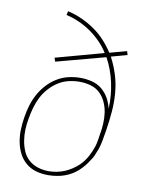

<svg xmlns="http://www.w3.org/2000/svg" viewBox="-84 -796 668 865"><g transform="rotate(10 250.0 -363.5)"><path d="M196 8Q167 8 140.5 0.5Q114 -7 93.5 -24.5Q73 -42 61 -66.5Q49 -91 44 -118Q39 -145 40 -174Q41 -203 46 -232Q50 -258 58 -285Q66 -312 79.5 -337Q93 -362 113 -384Q133 -406 157.5 -421Q182 -436 209.5 -442.5Q237 -449 264 -449Q291 -449 317 -442.5Q343 -436 362.5 -420Q382 -404 394.5 -382Q407 -360 413 -334Q416 -395 403 -453.5Q390 -512 363 -561L139 -501L133 -518L352 -578Q336 -604 314.5 -626Q293 -648 267.5 -666Q242 -684 213 -697Q184 -710 153 -717L157 -735Q191 -727 222 -713Q253 -699 281 -679.5Q309 -660 331.5 -635.5Q354 -611 372 -583L450 -604L455 -587L382 -567Q401 -531 413.5 -491.5Q426 -452 429.5 -409.5Q433 -367 429.5 -323.5Q426 -280 419 -236L414 -207Q411 -187 406 -166.5Q401 -146 392 -127Q388 -115 381.5 -104Q375 -93 367 -82Q353 -61 334 -43Q315 -25 292 -13.5Q269 -2 244.5 3Q220 8 196 8ZM196 -10Q213 -10 231.5 -13.5Q250 -17 267 -24Q284 -31 300 -41.5Q316 -52 330 -65Q350 -85 363 -109Q376 -133 384 -158Q388 -171 390 -184Q392 -197 394 -210Q399 -236 400.5 -262Q402 -288 398.5 -313Q395 -338 384.5 -361Q374 -384 356.5 -400.5Q339 -417 314.5 -424Q290 -431 263 -431Q239 -431 213.5 -425Q188 -419 165.5 -404.5Q143 -390 125 -369.5Q107 -349 95.5 -326Q84 -303 77 -278Q70 -253 66 -229Q61 -203 60 -177Q59 -151 63 -126.5Q67 -102 76.5 -79.5Q86 -57 104 -41Q122 -25 146 -17.5Q170 -10 196 -10Z"/></g></svg>

Font: Iosevka SS18 Thin
Style: Italic
Weight: 100
Italic angle: -9°
Monospace: yes
Designer: Belleve Invis
Foundry: Belleve Invis
Version: Version 25.1.1; ttfautohint (v1.8.4)